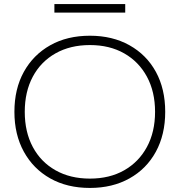

<svg xmlns="http://www.w3.org/2000/svg" viewBox="-20 -916 885 946"><path d="M423 10Q311 10 227.5 -37Q144 -84 97.5 -168.5Q51 -253 51 -365Q51 -478 97.5 -562Q144 -646 227.5 -693Q311 -740 423 -740Q534 -740 618 -693Q702 -646 748 -562Q794 -478 794 -365Q794 -253 748 -168.5Q702 -84 618 -37Q534 10 423 10ZM423 -36Q520 -36 592 -77Q664 -118 704 -192Q744 -266 744 -365Q744 -464 704 -538Q664 -612 592 -653Q520 -694 423 -694Q326 -694 253.5 -653Q181 -612 141.5 -538Q102 -464 102 -365Q102 -266 141.5 -192Q181 -118 253.5 -77Q326 -36 423 -36ZM248 -854V-896H597V-854Z"/></svg>

Font: M PLUS 1 Light
Style: Regular
Weight: 300
Designer: Coji Morishita
Foundry: UNDERFOREST DESIGN
Version: Version 1.001